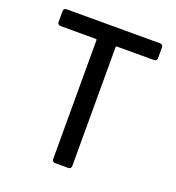

<svg xmlns="http://www.w3.org/2000/svg" viewBox="-128 -803 830 905"><g transform="rotate(20 287.0 -350.0)"><path d="M536 -685V-631Q536 -624 532 -620Q528 -616 521 -616H335Q330 -616 330 -611V-15Q330 -8 326 -4Q322 0 315 0H249Q242 0 238 -4Q234 -8 234 -15V-611Q234 -616 229 -616H52Q45 -616 41 -620Q37 -624 37 -631V-685Q37 -692 41 -696Q45 -700 52 -700H521Q528 -700 532 -696Q536 -692 536 -685Z"/></g></svg>

Font: Barlow_Medium_SS
Style: Regular
Weight: 500
Designer: Jeremy Tribby
Foundry: Jeremy Tribby
Version: Version 1.101 August 23, 2024